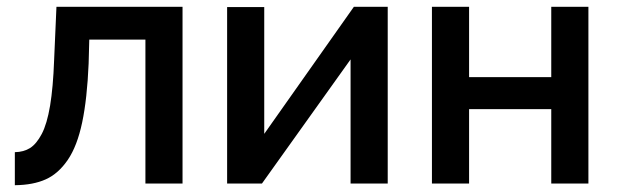

<svg xmlns="http://www.w3.org/2000/svg" viewBox="-20 -543 1828 568"><path d="M23.9 4.9V-92.8Q50.3 -93.3 69.1 -105.2Q87.9 -117.2 103.5 -146.7Q119.1 -176.3 128.2 -230.5Q137.2 -284.7 140.1 -365.2L147 -522.9H520V0H410.2V-425.8H244.1L242.2 -355Q237.8 -250.5 223.1 -180.9Q208.5 -111.3 180.7 -70.3Q152.8 -29.3 115.5 -12.5Q78.1 4.4 23.9 4.9Z M651.9 0V-522H761.7V-147L1026.9 -522.9H1127V0H1017.1V-367.2L754.9 0Z M1257.8 0V-522.9H1367.7V-314.9H1610.8V-522.9H1720.7V0H1610.8V-220.2H1367.7V0Z"/></svg>

Font: Rawline SemiBold
Style: Regular
Weight: 600
Designer: Matt McInerney, Pablo Impallari, Rodrigo Fuenzalida
Foundry: Matt McInerney, Pablo Impallari, Rodrigo Fuenzalida
Version: Version 4.020;PS 004.020;hotconv 1.0.88;makeotf.lib2.5.64775